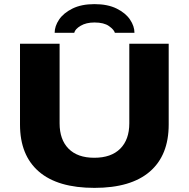

<svg xmlns="http://www.w3.org/2000/svg" viewBox="-20 -899 916 931"><path d="M245 -740Q245 -772 266.5 -804Q288 -836 331.5 -857.5Q375 -879 438 -879Q502 -879 545.5 -857.5Q589 -836 610.5 -804Q632 -772 632 -740H537Q533 -755 508.5 -772.5Q484 -790 438 -790Q398 -790 371 -774Q344 -758 340 -740ZM438 12Q260 12 168.5 -67Q77 -146 77 -295V-687H269V-301Q269 -222 312.5 -178Q356 -134 437 -134Q519 -134 563 -178Q607 -222 607 -301V-687H798V-295Q798 -146 706.5 -67Q615 12 438 12Z"/></svg>

Font: Archivo SemiExpanded ExtraBold
Style: Regular
Weight: 800
Width: 6
Designer: Hector Gatti
Foundry: Omnibus-Type
Version: Version 2.001; ttfautohint (v1.8.3)